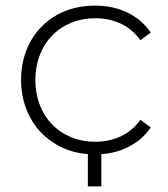

<svg xmlns="http://www.w3.org/2000/svg" viewBox="-20 -546 597 684"><path d="M55 -261C55 -160 103 -75 183 -30C216 -11 253 0 293 3V118H341V3C374 1 405 -7 434 -21C468 -37 496 -61 517 -92L480 -119C443 -67 386 -41 319 -41C196 -41 106 -130 106 -261C106 -392 196 -481 319 -481C386 -481 443 -455 480 -403L517 -430C474 -493 403 -526 319 -526C268 -526 223 -515 183 -493C103 -448 55 -364 55 -261Z"/></svg>

Font: Montserrat Light
Style: Regular
Weight: 300
Designer: Julieta Ulanovsky
Foundry: Julieta Ulanovsky
Version: Version 7.200